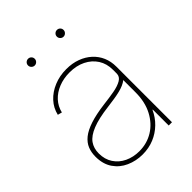

<svg xmlns="http://www.w3.org/2000/svg" viewBox="-208 -814 929 929"><g transform="rotate(-45 257.0 -349.0)"><path d="M216.8 10.3Q171.9 10.3 133.1 -7.1Q94.2 -24.4 70.8 -58.8Q47.4 -93.3 47.4 -143.6Q47.4 -172.9 57.1 -197Q66.9 -221.2 90.1 -240Q113.3 -258.8 153.8 -272.2Q194.3 -285.6 255.9 -293.5Q296.9 -298.3 330.6 -304.4Q364.3 -310.5 384.5 -322.5Q404.8 -334.5 404.8 -355.5V-381.3Q404.8 -423.3 384.8 -454.6Q364.7 -485.8 329.3 -503.4Q293.9 -521 247.1 -521Q206.1 -521 171.9 -507.3Q137.7 -493.7 114.7 -468.8Q91.8 -443.8 84 -410.2L62 -416Q70.8 -454.1 97.2 -482.7Q123.5 -511.2 162.4 -527.3Q201.2 -543.5 247.1 -543.5Q288.1 -543.5 321 -531.2Q354 -519 377.9 -497.1Q401.9 -475.1 414.6 -445.6Q427.2 -416 427.2 -381.3V0H404.8V-108.9H402.8Q386.7 -73.2 359.1 -46.4Q331.5 -19.5 295.4 -4.6Q259.3 10.3 216.8 10.3ZM216.8 -12.2Q269 -12.2 311.5 -38.3Q354 -64.5 379.4 -112.8Q404.8 -161.1 404.8 -227.1V-311Q394.5 -302.7 380.6 -296.6Q366.7 -290.5 349.1 -286.1Q331.5 -281.7 309.8 -278.3Q288.1 -274.9 261.7 -271.5Q189.5 -262.7 147.5 -245.8Q105.5 -229 87.6 -203.9Q69.8 -178.7 69.8 -143.6Q69.8 -103 89.4 -73.5Q108.9 -43.9 142.3 -28.1Q175.8 -12.2 216.8 -12.2ZM349.1 -663.6Q339.8 -663.6 333 -670.4Q326.2 -677.2 326.2 -686.5Q326.2 -696.3 333 -702.9Q339.8 -709.5 349.1 -709.5Q358.9 -709.5 365.5 -702.9Q372.1 -696.3 372.1 -686.5Q372.1 -677.2 365.2 -670.4Q358.4 -663.6 349.1 -663.6ZM151.9 -663.6Q142.6 -663.6 135.7 -670.4Q128.9 -677.2 128.9 -686.5Q128.9 -696.3 135.7 -702.9Q142.6 -709.5 151.9 -709.5Q161.6 -709.5 168.2 -702.9Q174.8 -696.3 174.8 -686.5Q174.8 -677.2 168 -670.4Q161.1 -663.6 151.9 -663.6Z"/></g></svg>

Font: Inter 20pt Thin
Style: Regular
Weight: 250
Version: Version 4.001;git-66647c0bb